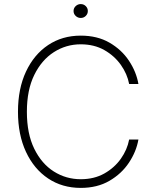

<svg xmlns="http://www.w3.org/2000/svg" viewBox="-20 -912 764 942"><path d="M659.1 -500H613.6Q604.4 -549 573 -593.6Q541.5 -638.1 491.7 -666.4Q441.8 -694.6 376.1 -694.6Q304.3 -694.6 244.3 -656.2Q184.3 -617.9 148.1 -544.2Q111.9 -470.5 111.9 -363.6Q111.9 -256 148.1 -182.2Q184.3 -108.3 244.3 -70.5Q304.3 -32.7 376.1 -32.7Q441.8 -32.7 491.7 -60.7Q541.5 -88.8 573 -133.3Q604.4 -177.9 613.6 -227.3H659.1Q648.8 -168.3 612.7 -114Q576.7 -59.7 517 -24.9Q457.4 9.9 376.1 9.9Q285.5 9.9 216.1 -36.4Q146.7 -82.7 107.4 -166.9Q68.2 -251.1 68.2 -363.6Q68.2 -476.6 107.4 -560.5Q146.7 -644.5 216.1 -690.9Q285.5 -737.2 376.1 -737.2Q457.4 -737.2 517 -702.8Q576.7 -668.3 612.7 -614Q648.8 -559.7 659.1 -500ZM376.1 -823.9Q361.9 -823.9 351.4 -833.8Q340.9 -843.8 340.9 -858Q340.9 -872.2 351.4 -882.1Q361.9 -892 376.1 -892Q390.6 -892 400.7 -882.1Q410.9 -872.2 410.9 -858Q410.9 -843.8 400.7 -833.8Q390.6 -823.9 376.1 -823.9Z"/></svg>

Font: Inter Extra Light BETA
Style: Regular
Weight: 200
Designer: Rasmus Andersson
Foundry: rsms
Version: Version 3.011;git-f93a4a705